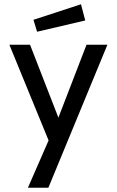

<svg xmlns="http://www.w3.org/2000/svg" viewBox="-20 -723 548 901"><path d="M208 -64 24 -513H121L254 -171L386 -513H484L207 158H111ZM137 -630 360 -703 380 -627 154 -574Z"/></svg>

Font: Lineal
Style: Regular
Weight: 400
Designer: Created by Frank Adebiaye with contributions from Anton Moglia & Ariel Martín Pérez
Created by Frank ADEBIAYE with FontF
Foundry: Velvetyne Type Foundry
Version: Version 2.000